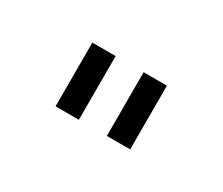

<svg xmlns="http://www.w3.org/2000/svg" viewBox="-36 -311 248 214"><g transform="rotate(30 88.0 -204.0)"><path d="M106 -163V-245H136V-163ZM40 -163V-245H70V-163Z"/></g></svg>

Font: Zen Tokyo Zoo
Style: Regular
Weight: 400
Designer: Yoshimichi Ohira
Foundry: A-1 Corp ZenFonts
Version: Version 1.002; ttfautohint (v1.8.3)